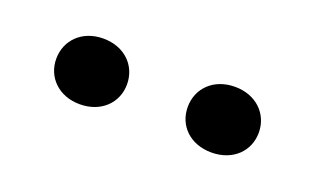

<svg xmlns="http://www.w3.org/2000/svg" viewBox="-32 -823 509 310"><g transform="rotate(20 223.0 -668.5)"><path d="M48.3 -668.5C48.3 -637.2 72.3 -612.3 108.9 -612.3C146 -612.3 169.9 -637.2 169.9 -668.5C169.9 -700.2 146 -725.1 108.9 -725.1C72.3 -725.1 48.3 -700.2 48.3 -668.5ZM274.4 -668C274.4 -636.2 298.3 -611.8 335.4 -611.8C372.1 -611.8 396.5 -636.2 396.5 -668C396.5 -699.7 372.1 -724.6 335.4 -724.6C298.3 -724.6 274.4 -699.7 274.4 -668Z"/></g></svg>

Font: Vazirmatn Medium
Style: Regular
Weight: 500
Designer: Saber Rastikerdar
Foundry: Saber Rastikerdar
Version: Version 33.003